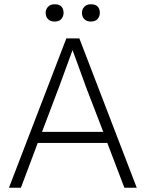

<svg xmlns="http://www.w3.org/2000/svg" viewBox="-20 -880 682 900"><path d="M22 0 291 -700H352L621 0H563L483 -210H157L78 0ZM257 -473 177 -262H464L382 -475Q379 -483 368.5 -512.5Q358 -542 344.5 -578.5Q331 -615 320 -645Q310 -618 297.5 -583.5Q285 -549 273.5 -518Q262 -487 257 -473ZM406 -779Q386 -779 375 -790.5Q364 -802 364 -820Q364 -836 375 -848Q386 -860 406 -860Q428 -860 438 -849Q448 -838 448 -820Q448 -804 438 -791.5Q428 -779 406 -779ZM236 -779Q216 -779 205 -790.5Q194 -802 194 -820Q194 -836 205 -848Q216 -860 236 -860Q258 -860 268 -849Q278 -838 278 -820Q278 -804 268 -791.5Q258 -779 236 -779Z"/></svg>

Font: Readex Pro ExtraLight
Style: Regular
Weight: 200
Designer: Bonnie Shaver-Troup, Thomas Jockin
Foundry: Lexend
Version: Version 1.203; ttfautohint (v1.8.3)